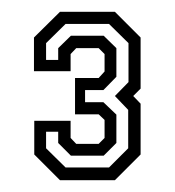

<svg xmlns="http://www.w3.org/2000/svg" viewBox="-20 -720 296 325"><path d="M81.5 -415 38 -458.5V-515.5H99.5V-486.5L109 -476.5H147L157 -486.5V-517L147 -526.5H107V-588H147L157 -599V-628.5L147 -638.5H109L99.5 -628.5V-599.5H37.5V-656.5L81.5 -700H174.5L218 -656.5V-570L205.5 -557.5L218 -544.5V-458.5L174.5 -415ZM91 -436.5H164.5L197 -469V-534L174.5 -557.5L197.5 -581V-647L164.5 -679.5H91L58 -647V-618.5H78.5V-638.5L100 -659.5H155.5L177 -638.5V-590L155 -567.5H124V-547H155L177 -526V-478L155.5 -456.5H100L78.5 -478V-497H58V-469Z"/></svg>

Font: Tourney Thin Medium
Style: Regular
Weight: 500
Version: Version 1.015